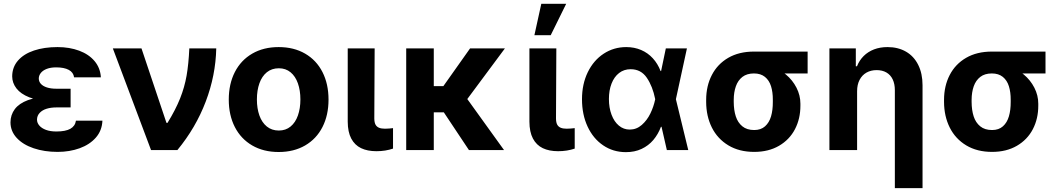

<svg xmlns="http://www.w3.org/2000/svg" viewBox="-20 -783 5533 1002"><path d="M348.5 -277.8V-222.4H273.8Q245.9 -222.4 223.4 -215.5Q200.9 -208.6 187.1 -193.9Q173.3 -179.2 173.1 -158.3Q173.3 -141.5 185.4 -127.6Q197.4 -113.6 219.9 -105.2Q242.5 -96.8 273.9 -96.8Q322.2 -96.8 347.2 -110.9Q372.2 -125.1 376.3 -153.1H514.5Q512.3 -101.5 480.2 -64.9Q448.1 -28.3 395.7 -9.3Q343.2 9.7 280.7 9.7Q211.4 9.7 155.5 -9.3Q99.6 -28.2 67.3 -63.2Q34.9 -98.2 34.7 -144.4Q34.9 -183.4 57.1 -213.3Q79.4 -243.2 125.8 -260.5Q172.3 -277.8 243.3 -277.8ZM43.6 -384.3Q43.8 -432.5 73.9 -467Q104.1 -501.6 157.4 -519.4Q210.7 -537.3 280.1 -537.3Q342.8 -537.3 393.5 -518.4Q444.1 -499.5 473.9 -463.7Q503.7 -427.9 506.4 -379.3H366.7Q363.1 -405.4 338.8 -418.4Q314.5 -431.4 273 -431.4Q244.5 -431.4 224.2 -423.6Q203.9 -415.8 193.2 -402.5Q182.6 -389.2 182.4 -373.4Q182.6 -357 193.5 -345.2Q204.4 -333.3 224.8 -326.7Q245.3 -320 273.8 -320H348.5V-257.3H243.3Q177.7 -257.3 132.8 -275.1Q88 -292.9 65.9 -321.5Q43.8 -350.1 43.6 -384.3Z M568.9 -530.4H718.4L848.7 -141.9H854.3Q896.5 -210.6 919.9 -269.4Q943.3 -328.2 953.8 -388.5Q964.3 -448.9 968 -530.4H1108.6Q1105.5 -389.4 1053.7 -253Q1001.9 -116.5 905.9 0H768.2Z M1173.9 -263.2Q1173.9 -344.9 1205.6 -406.9Q1237.4 -468.9 1296.3 -503.1Q1355.2 -537.3 1434.3 -537.3Q1513.4 -537.3 1572.4 -503.1Q1631.3 -468.9 1662.9 -406.9Q1694.5 -344.9 1694.5 -263.2Q1694.5 -181.9 1662.9 -120Q1631.3 -58.1 1572.4 -23.9Q1513.4 10.3 1434.3 10.3Q1355.2 10.3 1296.3 -23.9Q1237.4 -58.1 1205.6 -120Q1173.9 -181.9 1173.9 -263.2ZM1547.7 -264Q1547.7 -311.1 1534.7 -347.9Q1521.8 -384.7 1496.5 -405.7Q1471.1 -426.7 1435.1 -426.7Q1398.4 -426.7 1372.6 -405.9Q1346.9 -385.1 1333.8 -348.2Q1320.7 -311.3 1320.7 -264Q1320.7 -216.9 1333.8 -180.2Q1346.9 -143.6 1372.6 -122.7Q1398.4 -101.8 1435.1 -101.8Q1471.1 -101.8 1496.5 -122.7Q1521.8 -143.6 1534.7 -180.3Q1547.7 -217.1 1547.7 -264Z M1935.2 -530.4 1933.4 -164.7Q1933.6 -143.7 1939.9 -132.3Q1946.3 -121 1958.4 -116.2Q1970.4 -111.3 1989.4 -111.3Q2001.9 -111.3 2011.2 -112.3Q2020.5 -113.3 2031.1 -114.3V-7.5Q2012.2 -1 1990.2 2.6Q1968.2 6.1 1944.5 6.1Q1897.5 6.1 1864.3 -9.8Q1831.1 -25.8 1813 -60Q1794.9 -94.3 1794.7 -147.9V-530.4Z M2243.8 0H2099.9V-530.4H2243.8ZM2367.3 -196.9H2218.6L2201 -333.5H2293.8L2433.2 -530.4H2615ZM2284.8 -213.9 2403.6 -287.1 2610.3 0H2427.2Z M2883.4 -530.4 2881.6 -164.7Q2881.8 -143.7 2888.1 -132.3Q2894.5 -121 2906.6 -116.2Q2918.6 -111.3 2937.6 -111.3Q2950.1 -111.3 2959.4 -112.3Q2968.7 -113.3 2979.3 -114.3V-7.5Q2960.4 -1 2938.4 2.6Q2916.4 6.1 2892.7 6.1Q2845.7 6.1 2812.5 -9.8Q2779.3 -25.8 2761.2 -60Q2743.1 -94.3 2742.9 -147.9V-530.4ZM2804.9 -763.1H2934.8L2854 -599.2H2768.9Z M3017.3 -265.2Q3017.3 -344.3 3047.6 -406.5Q3078 -468.6 3130.8 -503Q3183.5 -537.3 3248.2 -537.3Q3290.5 -537.3 3325.9 -522.1Q3361.3 -506.9 3386.9 -478.8Q3412.6 -450.8 3427.5 -412.1H3471.3L3507 -266.6L3571.8 0H3460.1L3399.1 -266.6Q3386.1 -331.9 3355.8 -376.8Q3325.5 -421.8 3271.2 -421.8Q3236.4 -421.8 3210.9 -402Q3185.4 -382.3 3171.6 -347Q3157.8 -311.7 3157.8 -266.2Q3157.8 -220.5 3171.6 -184.1Q3185.3 -147.7 3209.9 -127.3Q3234.4 -106.8 3266.4 -106.8Q3301.7 -106.8 3329.3 -131Q3356.9 -155.2 3374 -190.5Q3391.2 -225.9 3399.1 -263.8L3454.8 -530.4H3564.9L3507 -263.8L3471.3 -121.2H3429.3Q3414.5 -81.9 3389.5 -52.4Q3364.5 -22.9 3328.3 -5.9Q3292.1 11.2 3245.8 11Q3179.6 10.8 3127.7 -24.5Q3075.7 -59.7 3046.5 -122.4Q3017.3 -185.1 3017.3 -265.2Z M3914.7 -513.8Q3920.8 -511.5 3926.7 -505.6Q3932.7 -499.8 3940.5 -491.7Q3948.7 -479 3957.4 -469Q3966.2 -459.1 3979 -449.7Q3991.7 -440.2 4009.3 -434.9Q4047.5 -422.3 4081.8 -393.8Q4116.1 -365.3 4136.6 -325.4Q4157.1 -285.5 4157.1 -241.7V-232Q4157.3 -163.6 4128.8 -108.9Q4100.3 -54.1 4045.6 -22.2Q3991 9.7 3916.1 9.7Q3837.8 9.7 3781.3 -24.3Q3724.8 -58.3 3695.1 -117.3Q3665.5 -176.4 3665.3 -251.4V-262.4Q3665.5 -334.7 3695 -391.6Q3724.4 -448.6 3780.5 -481.2Q3836.7 -513.8 3914.7 -513.8ZM3916.1 -104.4Q3950.9 -104.4 3972.6 -123.8Q3994.3 -143.2 4003.9 -175.8Q4013.4 -208.3 4013.2 -251.4V-262.4Q4013.4 -301.9 4003.9 -332.8Q3994.3 -363.6 3972.1 -381.7Q3949.9 -399.7 3914.7 -399.7Q3877.9 -399.7 3854.5 -381.7Q3831.2 -363.6 3820.3 -332.7Q3809.4 -301.7 3809.2 -262.4V-251.4Q3809.4 -208.1 3819.9 -175.7Q3830.4 -143.2 3854.1 -123.8Q3877.8 -104.4 3916.1 -104.4ZM4194.8 -399.7H3914.7V-513.8H4194.8Z M4453 0H4308.5V-530.4H4446.3V-437.1H4452.4Q4464.6 -468.1 4487.3 -490.7Q4510 -513.2 4541.5 -525.3Q4573 -537.3 4611.8 -537.3Q4666.9 -537.3 4708.2 -513.4Q4749.5 -489.6 4772 -444.3Q4794.5 -399.1 4794.5 -337.8V198.9H4650V-312.4Q4650 -345 4638.8 -368.6Q4627.6 -392.2 4606.1 -404.7Q4584.6 -417.1 4554.9 -417.1Q4524.8 -417.1 4501.9 -404.1Q4478.9 -391 4465.9 -366.1Q4453 -341.2 4453 -307Z M5156.1 -513.8Q5162.2 -511.5 5168.1 -505.6Q5174 -499.8 5181.8 -491.7Q5190.1 -479 5198.8 -469Q5207.6 -459.1 5220.3 -449.7Q5233.1 -440.2 5250.6 -434.9Q5288.9 -422.3 5323.2 -393.8Q5357.4 -365.3 5378 -325.4Q5398.5 -285.5 5398.5 -241.7V-232Q5398.7 -163.6 5370.2 -108.9Q5341.7 -54.1 5287 -22.2Q5232.3 9.7 5157.5 9.7Q5079.1 9.7 5022.6 -24.3Q4966.1 -58.3 4936.5 -117.3Q4906.9 -176.4 4906.7 -251.4V-262.4Q4906.9 -334.7 4936.3 -391.6Q4965.8 -448.6 5021.9 -481.2Q5078.1 -513.8 5156.1 -513.8ZM5157.5 -104.4Q5192.3 -104.4 5214 -123.8Q5235.7 -143.2 5245.2 -175.8Q5254.8 -208.3 5254.6 -251.4V-262.4Q5254.8 -301.9 5245.2 -332.8Q5235.7 -363.6 5213.5 -381.7Q5191.2 -399.7 5156.1 -399.7Q5119.2 -399.7 5095.9 -381.7Q5072.6 -363.6 5061.7 -332.7Q5050.8 -301.7 5050.6 -262.4V-251.4Q5050.8 -208.1 5061.3 -175.7Q5071.8 -143.2 5095.5 -123.8Q5119.1 -104.4 5157.5 -104.4ZM5436.2 -399.7H5156.1V-513.8H5436.2Z"/></svg>

Font: Pretendard Variable
Style: Regular
Weight: 400
Designer: Base glyphs from Inter by Rasmus Andersson; Hangul glyphs from Noto Sans CJK(Source Han Sans) by Jang Soo-young and Kang
Foundry: Kil Hyung-jin
Version: Version 1.100;FEAKit 1.0